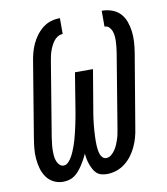

<svg xmlns="http://www.w3.org/2000/svg" viewBox="-83 -805 766 882"><g transform="rotate(-10 300.0 -363.5)"><path d="M346 8Q332 8 319 4.5Q306 1 297 -7.5Q288 -16 282 -27.5Q276 -39 271.5 -51Q267 -63 264.5 -76Q262 -89 261 -102Q255 -89 248 -76Q241 -63 233 -51Q225 -39 215.5 -27.5Q206 -16 194 -7.5Q182 1 168 4.5Q154 8 140 8Q116 8 95.5 -3Q75 -14 62.5 -32.5Q50 -51 44 -73Q38 -95 36 -118.5Q34 -142 36.5 -166.5Q39 -191 43 -215L100 -560Q103 -580 108.5 -600.5Q114 -621 123 -640.5Q132 -660 145.5 -678Q159 -696 176.5 -709.5Q194 -723 214.5 -729Q235 -735 256 -735V-661Q244 -661 233 -654.5Q222 -648 214.5 -638Q207 -628 201.5 -617Q196 -606 192 -594.5Q188 -583 185.5 -571.5Q183 -560 181 -548L124 -203Q123 -193 121.5 -183Q120 -173 119 -163Q118 -153 118 -143Q118 -133 118.5 -123.5Q119 -114 121 -104.5Q123 -95 127 -86.5Q131 -78 138.5 -71.5Q146 -65 156 -65Q168 -65 178 -75.5Q188 -86 194.5 -97.5Q201 -109 206 -121Q211 -133 215.5 -145.5Q220 -158 223.5 -170Q227 -182 230 -194.5Q233 -207 236 -219.5Q239 -232 241.5 -244.5Q244 -257 246.5 -269.5Q249 -282 251 -294L281 -478H365L334 -294Q332 -284 330.5 -273.5Q329 -263 327.5 -252.5Q326 -242 325 -231.5Q324 -221 323 -211Q322 -201 321.5 -190.5Q321 -180 320.5 -169.5Q320 -159 320 -149Q320 -139 320.5 -128.5Q321 -118 322.5 -108.5Q324 -99 327 -89.5Q330 -80 337 -72.5Q344 -65 355 -65Q367 -65 377.5 -73.5Q388 -82 395.5 -93Q403 -104 408 -115.5Q413 -127 417 -139Q421 -151 423.5 -163Q426 -175 428 -187L485 -532Q487 -545 488.5 -558Q490 -571 490.5 -583.5Q491 -596 490 -608.5Q489 -621 485 -632.5Q481 -644 472.5 -652.5Q464 -661 451 -661V-735Q476 -735 498.5 -727Q521 -719 536.5 -702.5Q552 -686 560 -664Q568 -642 571 -618Q574 -594 572.5 -569.5Q571 -545 567 -520L509 -175Q506 -154 500 -133Q494 -112 484.5 -91.5Q475 -71 461 -52.5Q447 -34 428.5 -20Q410 -6 388.5 1Q367 8 346 8Z"/></g></svg>

Font: Iosevka Curly Extended
Style: Italic
Weight: 400
Width: 7
Italic angle: -9°
Monospace: yes
Designer: Belleve Invis
Foundry: Belleve Invis
Version: Version 11.1.0; ttfautohint (v1.8.3)